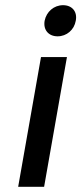

<svg xmlns="http://www.w3.org/2000/svg" viewBox="-20 -720 313 740"><path d="M138 -500 50 0H150L238 -500ZM272 -640C279 -675 258 -700 223 -700C188 -700 159 -675 152 -640C146 -605 167 -580 202 -580C237 -580 266 -605 272 -640Z"/></svg>

Font: Scada
Style: Italic
Weight: 400
Designer: Jovanny Lemonad
Foundry: Jovanny Lemonad
Version: Version 3.005